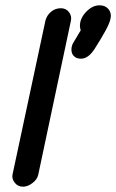

<svg xmlns="http://www.w3.org/2000/svg" viewBox="-20 -697 437 723"><path d="M285 -476Q268 -476 258.5 -485.5Q249 -495 249 -510Q249 -524 256 -536L284 -583Q281 -591 281 -600Q281 -628 304.5 -652.5Q328 -677 355 -677Q377 -677 389 -662Q401 -647 396 -626Q393 -610 376 -579Q361 -552 337 -514Q313 -476 285 -476ZM67 6Q47 6 35.5 -9Q24 -24 27 -39L151 -619Q156 -639 172 -652.5Q188 -666 209 -666Q229 -666 240 -651Q251 -636 247 -619L124 -39Q120 -21 102 -7.5Q84 6 67 6Z"/></svg>

Font: Comic Neue
Style: Bold Italic
Weight: 700
Italic angle: -12°
Designer: Craig Rozynski
Foundry: Craig Rozynski
Version: Version 2.003